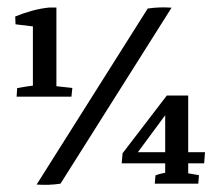

<svg xmlns="http://www.w3.org/2000/svg" viewBox="-20 -507 595 530"><path d="M70.8 -244.1V-460.4L135.7 -483.4V-244.1ZM79.1 -433.1 22.9 -439.9 22 -461.4Q43 -470.2 67.6 -477.1Q92.3 -483.9 116.7 -486.3H135.7V-451.7ZM25.9 -240.2 27.3 -263.7Q39.6 -266.1 53.5 -268.3Q67.4 -270.5 81.5 -272L70.8 -246.6V-286.6H135.7V-246.6L127 -270L179.7 -264.2L177.2 -240.2ZM81.1 2.4 387.7 -483.4Q418.9 -488.3 453.6 -485.8L147 0Q115.2 4.9 81.1 2.4ZM351.6 -74.7 318.4 -84 440.4 -243.2H476.1ZM315.9 -56.2 318.4 -84 347.2 -86.9H545.9L543.5 -56.2ZM436 0V-217.3L440.4 -243.2H499.5V0ZM407.2 0 409.2 -22.9Q416.5 -25.9 426.3 -28.1Q436 -30.3 446.3 -32.2L436 -6.3V-45.9H499.5V-6.3L489.7 -30.3L529.3 -23.4L527.3 0Z"/></svg>

Font: Markazi Text Medium
Style: Regular
Weight: 500
Designer: Borna Izadpanah (Arabic designer), Fiona Ross (Arabic design director) and Florian Runge (Latin designer)
Foundry: Borna Izadpanah and Florian Runge
Version: Version 1.001